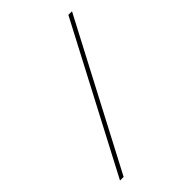

<svg xmlns="http://www.w3.org/2000/svg" viewBox="-221 -783 936 936"><g transform="rotate(-45 247.0 -315.5)"><path d="M63 59H38L431 -690H456Z"/></g></svg>

Font: Exo 2.0 Thin
Style: Regular
Weight: 250
Designer: Natanael Gama
Version: Version 1.001;PS 001.001;hotconv 1.0.70;makeotf.lib2.5.58329